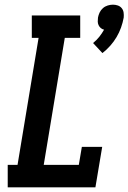

<svg xmlns="http://www.w3.org/2000/svg" viewBox="-20 -801 549 821"><path d="M418 -574 378 -617Q393 -629 404.5 -643.5Q416 -658 425 -674Q417 -676 411 -681Q405 -686 401.5 -693.5Q398 -701 398 -709Q398 -717 399 -726Q401 -737 406 -747.5Q411 -758 420 -766Q429 -774 440.5 -777.5Q452 -781 463 -781Q474 -781 484 -777.5Q494 -774 500.5 -766Q507 -758 508.5 -747.5Q510 -737 509 -726Q505 -704 497.5 -683Q490 -662 478.5 -642.5Q467 -623 451.5 -605.5Q436 -588 418 -574ZM13 0V-96H55L145 -639H116V-735H323V-639H257L167 -96H317L330 -173H417L388 0Z"/></svg>

Font: Iosevka Curly Slab Oblique
Style: Bold
Weight: 700
Italic angle: -9°
Monospace: yes
Designer: Belleve Invis
Foundry: Belleve Invis
Version: Version 11.1.0; ttfautohint (v1.8.3)